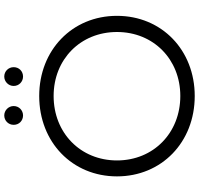

<svg xmlns="http://www.w3.org/2000/svg" viewBox="-36 -870 912 879"><g transform="rotate(-90 419.5 -430.0)"><path d="M331 -780C354 -780 374 -798 374 -823C374 -847 354 -866 331 -866C307 -866 288 -847 288 -823C288 -798 307 -780 331 -780ZM509 -780C533 -780 552 -798 552 -823C552 -847 533 -866 509 -866C486 -866 466 -847 466 -823C466 -798 486 -780 509 -780ZM420 6C630 6 787 -145 787 -350C787 -555 630 -706 420 -706C208 -706 52 -554 52 -350C52 -146 208 6 420 6ZM420 -60C251 -60 125 -183 125 -350C125 -517 251 -640 420 -640C588 -640 713 -517 713 -350C713 -183 588 -60 420 -60Z"/></g></svg>

Font: Talent
Style: Regular
Weight: 400
Designer: Mike Powis
Version: Version 1.001;hotconv 1.0.109;makeotfexe 2.5.65596